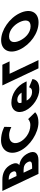

<svg xmlns="http://www.w3.org/2000/svg" viewBox="1190 -2222 784 3730"><g transform="rotate(-90 1582.0 -357.0)"><path d="M-262.7 -703.1 68.8 -1.9H334.9C480.2 -1.9 526.6 -81.8 472 -197.4C418.5 -310.4 333.6 -358.9 238.8 -374.2C283.8 -404.8 285.8 -460 255.2 -524.6C192.1 -658.1 75.6 -703.1 -45.1 -703.1ZM26.9 -428.6 -44.6 -579.9H-31.9C37.8 -579.9 84.4 -558.6 108.2 -508.5C135.9 -449.8 108.5 -428.6 39.7 -428.6ZM170.4 -125.1 92 -290.9H142.2C217.8 -290.9 270.3 -267.9 300.9 -203.3C327 -148.1 296.2 -125.1 220.5 -125.1Z M1016.1 -159.4C855.5 -159.4 731.9 -271.6 687.3 -365.9C643.1 -459.4 660.6 -571.6 821.2 -571.6C902.8 -571.6 979.4 -528.3 979.4 -528.3L983.1 -664.3C983.1 -664.3 874.4 -728.9 722.2 -728.9C523.3 -728.9 419.4 -565.7 514.7 -364.2C609.5 -163.6 867.7 -2.1 1065.8 -2.1C1217.9 -2.1 1265.6 -66.7 1265.6 -66.7L1133.3 -202.7C1133.3 -202.7 1097.7 -159.4 1016.1 -159.4Z M1865.8 -232C1864 -238 1858.8 -249 1855.5 -256C1770.4 -436 1607.9 -528 1451.9 -528C1296.9 -528 1227.6 -406 1298.5 -256C1368.9 -107 1553.6 15 1708.6 15C1822.6 15 1899.1 -22 1911.2 -119L1753 -183C1731.7 -137 1711.9 -126 1654.9 -126C1609.9 -126 1531.2 -153 1493.8 -232ZM1452.5 -330C1433.3 -377 1450.3 -413 1511.3 -413C1563.3 -413 1614 -384 1647.5 -330Z M2013.6 -562.9 2279.7 -1.9H2119L1787.5 -703.1H2188.7L2255 -562.9Z M2485.3 -363.9C2582.1 -159.1 2803.5 -0.1 3010.9 -0.1C3212.3 -0.1 3288.5 -159.1 3191.6 -363.9C3094.8 -568.8 2862 -726.9 2667.3 -726.9C2474.4 -726.9 2388.4 -568.8 2485.3 -363.9ZM2657.8 -363.9C2608.4 -468.5 2616.8 -573 2740 -573C2864.1 -573 2969.7 -468.5 3019.1 -363.9C3068.5 -259.4 3065.2 -154.8 2937.7 -154.8C2806.8 -154.8 2707.3 -259.4 2657.8 -363.9Z"/></g></svg>

Font: Hussar
Style: BdOpOblFive
Weight: 700
Foundry: Cannot Into Space Fonts
Version: Version 2.00